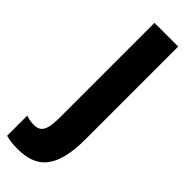

<svg xmlns="http://www.w3.org/2000/svg" viewBox="-370 -729 968 968"><g transform="rotate(45 114.5 -245.0)"><path d="M22 224C155 224 231 161 231 -55V-714H62V-47C62 51 46 80 -6 80C-27 80 -45 76 -61 70V214C-35 221 -7 224 22 224Z"/></g></svg>

Font: Noto Sans Telugu ExtraCondensed Black
Style: Regular
Weight: 900
Width: 2
Designer: Jelle Bosma - Monotype Design Team
Foundry: Monotype Imaging Inc.
Version: Version 2.005